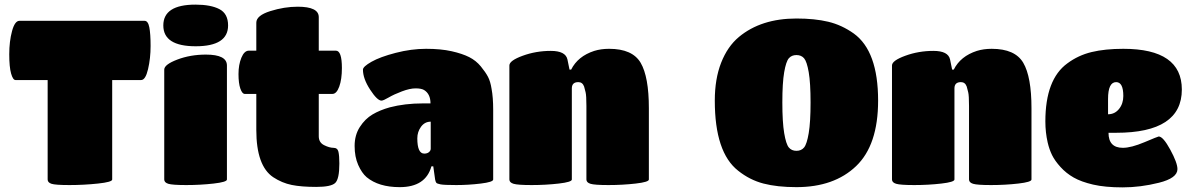

<svg xmlns="http://www.w3.org/2000/svg" viewBox="-20 -800 5154 830"><path d="M186 -24V-454H47Q36 -454 28 -482Q20 -510 20 -565.5Q20 -621 32 -665.5Q44 -710 64 -710H605Q620 -710 625.5 -682Q631 -654 631 -601Q631 -548 620 -501Q609 -454 590 -454H465V-24Q465 -13 403.5 -6.5Q342 0 280.5 0Q219 0 202.5 -5.5Q186 -11 186 -24Z M961 -517V-24Q961 -13 903.5 -6.5Q846 0 785.5 0Q725 0 707.5 -5.5Q690 -11 690 -24V-499Q690 -521 746.5 -542.5Q803 -564 870 -564Q961 -564 961 -517ZM825 -780Q891 -780 928.5 -760.5Q966 -741 966 -690Q966 -600 826 -600Q686 -600 686 -690Q686 -780 825 -780Z M1161 -34Q1088 -83 1088 -238V-394H1038Q1027 -394 1019 -417Q1011 -440 1011 -480Q1011 -520 1023.5 -550.5Q1036 -581 1056 -581H1088V-702Q1088 -733 1148.5 -752Q1209 -771 1267 -771Q1358 -771 1358 -726V-581H1432Q1458 -581 1458 -506Q1458 -457 1446.5 -425.5Q1435 -394 1417 -394H1358V-211Q1358 -184 1381 -172.5Q1404 -161 1421.5 -161Q1439 -161 1443 -144Q1447 -127 1447 -93Q1447 -26 1429 -9Q1411 8 1347 8Q1283 8 1241 -0.5Q1199 -9 1161 -34Z M1708 9Q1617 9 1565 -34Q1544 -52 1528.5 -87Q1513 -122 1513 -169Q1513 -216 1535.5 -251Q1558 -286 1590 -305Q1622 -324 1665 -336Q1730 -353 1808 -353H1841Q1841 -394 1813 -411Q1801 -418 1776.5 -418Q1752 -418 1717.5 -405Q1683 -392 1660 -378.5Q1637 -365 1629 -365Q1611 -365 1580 -412.5Q1549 -460 1549 -499Q1549 -512 1586 -533Q1623 -554 1690.5 -571.5Q1758 -589 1822 -589Q1886 -589 1932.5 -578.5Q1979 -568 2008.5 -553Q2038 -538 2058.5 -513Q2079 -488 2089.5 -468Q2100 -448 2105 -416Q2112 -379 2112 -325V-24Q2112 -13 2058.5 -6.5Q2005 0 1952.5 0Q1900 0 1884.5 -3Q1869 -6 1866 -10Q1863 -14 1861 -24L1853 -81H1845Q1820 9 1708 9ZM1842 -157V-274Q1816 -274 1800 -252Q1784 -230 1784 -202Q1784 -136 1814 -136Q1827 -136 1834.5 -142.5Q1842 -149 1842 -157Z M2785 -332V-24Q2785 -13 2728 -6.5Q2671 0 2610.5 0Q2550 0 2532.5 -5.5Q2515 -11 2515 -24V-342Q2515 -387 2511.5 -401Q2508 -415 2505 -426Q2498 -445 2480 -445Q2452 -445 2452 -418V-24Q2452 -13 2395.5 -6.5Q2339 0 2278.5 0Q2218 0 2200 -5.5Q2182 -11 2182 -24V-517Q2182 -538 2239.5 -559Q2297 -580 2361 -580Q2425 -580 2433 -543L2442 -499H2449Q2478 -557 2549 -580Q2578 -589 2613 -589Q2714 -589 2749.5 -528.5Q2785 -468 2785 -332Z M3423 9Q3340 9 3280.5 -6.5Q3221 -22 3171 -62Q3070 -141 3070 -365Q3070 -459 3097.5 -529Q3125 -599 3174 -640Q3270 -720 3423 -720Q3502 -720 3560.5 -706Q3619 -692 3671 -655Q3776 -579 3776 -365Q3776 -173 3681 -82Q3586 9 3423 9ZM3390 -162.5Q3402 -148 3423 -148Q3444 -148 3456 -162.5Q3468 -177 3476 -224.5Q3484 -272 3484 -357Q3484 -442 3476 -488Q3468 -534 3456 -548Q3444 -562 3423 -562Q3402 -562 3390 -548Q3378 -534 3370 -488Q3362 -442 3362 -357Q3362 -272 3370 -224.5Q3378 -177 3390 -162.5Z M4439 -332V-24Q4439 -13 4382 -6.5Q4325 0 4264.5 0Q4204 0 4186.5 -5.5Q4169 -11 4169 -24V-342Q4169 -387 4165.5 -401Q4162 -415 4159 -426Q4152 -445 4134 -445Q4106 -445 4106 -418V-24Q4106 -13 4049.5 -6.5Q3993 0 3932.5 0Q3872 0 3854 -5.5Q3836 -11 3836 -24V-517Q3836 -538 3893.5 -559Q3951 -580 4015 -580Q4079 -580 4087 -543L4096 -499H4103Q4132 -557 4203 -580Q4232 -589 4267 -589Q4368 -589 4403.5 -528.5Q4439 -468 4439 -332Z M4772 -226Q4772 -161 4834 -161Q4870 -161 4928 -185.5Q4986 -210 4989 -210Q5008 -210 5039 -153Q5070 -96 5070 -69Q5070 -30 4990 -10Q4910 10 4833.5 10Q4757 10 4705.5 -2Q4654 -14 4621.5 -32.5Q4589 -51 4564.5 -78Q4540 -105 4528 -129.5Q4516 -154 4509 -184Q4499 -228 4499 -275Q4499 -457 4594 -526Q4641 -561 4699 -575Q4757 -589 4836 -589Q5089 -589 5089 -413Q5089 -226 4805 -226ZM4770 -372V-306Q4799 -306 4817.5 -329Q4836 -352 4836 -385Q4836 -445 4805 -445Q4770 -445 4770 -372Z"/></svg>

Font: Titan One
Style: Regular
Weight: 400
Designer: Rodrigo Fuenzalida
Foundry: Rodrigo Fuenzalida
Version: Version 1.001